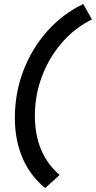

<svg xmlns="http://www.w3.org/2000/svg" viewBox="-20 -731 484 969"><path d="M208 218Q132 156 93.5 66Q55 -24 55 -136Q55 -261 97.5 -373Q140 -485 217.5 -572.5Q295 -660 400 -711L444 -633Q357 -590 292.5 -515.5Q228 -441 192 -346Q156 -251 156 -147Q156 45 281 152Z"/></svg>

Font: Red Hat Text Medium
Style: Italic
Weight: 500
Italic angle: -12°
Designer: Pentagram, MCKL
Foundry: Pentagram, MCKL
Version: Version 1.023; ttfautohint (v1.8.3)